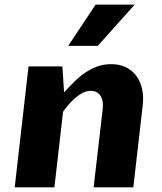

<svg xmlns="http://www.w3.org/2000/svg" viewBox="-20 -802 692 822"><path d="M102.1 -517.6H247.1L254.4 -406.7Q276.4 -430.7 298.3 -452.4Q320.3 -474.1 344.5 -490.7Q368.7 -507.3 396.2 -517.3Q423.8 -527.3 456.1 -527.3Q492.7 -527.3 519.8 -513.7Q546.9 -500 564.2 -476.3Q581.5 -452.6 588.4 -420.9Q595.2 -389.2 591.3 -353.5L550.8 0H380.9L419.9 -336.9Q423.8 -371.6 409.9 -392.3Q396 -413.1 368.2 -413.1Q352.5 -413.1 336.9 -405.8Q321.3 -398.4 306.2 -386Q291 -373.5 276.6 -357.4Q262.2 -341.3 250 -323.7L212.9 0H43ZM272 -605.5 389.2 -782.2H556.6L398.4 -605.5Z"/></svg>

Font: Proza Libre
Style: Bold Italic
Weight: 700
Designer: Jasper de Waard
Foundry: Jasper de Waard
Version: Version 1.000; ttfautohint (v1.4.1.8-43bc)